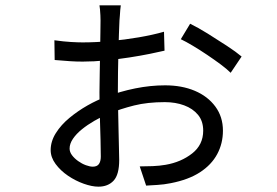

<svg xmlns="http://www.w3.org/2000/svg" viewBox="-20 -645 1040 720"><path d="M433 -625Q432 -619 431 -608Q430 -597 429.5 -586.5Q429 -576 428 -568Q427 -549 426 -517.5Q425 -486 424 -448.5Q423 -411 422.5 -373Q422 -335 422 -302Q422 -270 423 -232.5Q424 -195 424.5 -159Q425 -123 426 -93Q427 -63 427 -45Q427 10 406 32.5Q385 55 349 55Q325 55 294 44Q263 33 235 14Q207 -5 188.5 -30Q170 -55 170 -82Q170 -115 189.5 -146Q209 -177 240.5 -203Q272 -229 308 -249.5Q344 -270 378 -282Q430 -302 487 -313.5Q544 -325 599 -325Q662 -325 710.5 -304.5Q759 -284 787.5 -245.5Q816 -207 816 -155Q816 -107 794.5 -67Q773 -27 730 1Q687 29 620 42Q595 47 570 48.5Q545 50 528 51L504 -21Q527 -21 552.5 -22Q578 -23 601 -27Q659 -37 700.5 -69.5Q742 -102 742 -155Q742 -191 722.5 -214.5Q703 -238 670.5 -250Q638 -262 598 -262Q533 -262 483 -249.5Q433 -237 386 -218Q360 -207 334 -192Q308 -177 287 -160Q266 -143 253.5 -124.5Q241 -106 241 -88Q241 -75 250 -63Q259 -51 273 -41Q287 -31 302 -25.5Q317 -20 328 -20Q344 -20 351 -30Q358 -40 358 -58Q358 -81 357 -120.5Q356 -160 354.5 -207Q353 -254 353 -299Q353 -333 354 -373.5Q355 -414 355.5 -453.5Q356 -493 356.5 -523Q357 -553 357 -568Q357 -576 356.5 -587.5Q356 -599 355 -609.5Q354 -620 353 -625ZM693 -556Q722 -542 759 -519Q796 -496 831 -473Q866 -450 886 -433L845 -372Q831 -386 807.5 -403.5Q784 -421 756.5 -439.5Q729 -458 703 -473.5Q677 -489 658 -498ZM184 -494Q220 -489 246.5 -487.5Q273 -486 290 -486Q339 -486 393.5 -491Q448 -496 500.5 -505Q553 -514 595 -526L597 -455Q576 -450 541.5 -443Q507 -436 465 -429.5Q423 -423 377.5 -418.5Q332 -414 290 -414Q265 -414 243 -415.5Q221 -417 185 -420Z"/></svg>

Font: Noto Sans HK
Style: Regular
Weight: 400
Designer: Ryoko NISHIZUKA 西塚涼子 (kana, bopomofo & ideographs); Paul D. Hunt (Latin, Greek & Cyrillic); Sandoll Communications 산돌커뮤니
Foundry: Adobe
Version: Version 2.004-H2;hotconv 1.0.118;makeotfexe 2.5.65603